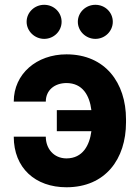

<svg xmlns="http://www.w3.org/2000/svg" viewBox="-20 -785 593 815"><path d="M262.1 -432.5C331 -432.2 360.1 -379.6 367.9 -317.5H221.2V-228H367.9C360.1 -168.7 331.7 -112.9 262.1 -112.6C207.7 -112.9 174.4 -154.5 174.4 -204.9H38.4C38.4 -71.7 130 9.9 262.1 9.9C427.6 9.9 514.9 -110.1 514.9 -265.6V-278.8C514.9 -433.2 426.8 -554.3 262.1 -554.3C136 -554.3 38.4 -471.9 38.4 -353.7H174.4C174.4 -401.3 210.6 -432.2 262.1 -432.5ZM93 -692.5C93 -653.1 126.8 -620 167.6 -620C208.8 -620 241.5 -653.1 241.5 -692.5C241.5 -732.6 208.8 -764.6 167.6 -764.6C126.8 -764.6 93 -732.6 93 -692.5ZM310.4 -692.5C310.4 -653.1 344.1 -620 384.9 -620C426.1 -620 458.8 -653.1 458.8 -692.5C458.8 -732.6 426.1 -764.6 384.9 -764.6C344.1 -764.6 310.4 -732.6 310.4 -692.5Z"/></svg>

Font: Magic Ui Pro
Style: Bold
Weight: 700
Designer: Stefan Endress, Andreas Faust
Version: Version 1.000;FEAKit 1.0